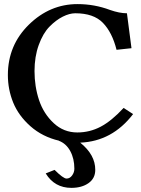

<svg xmlns="http://www.w3.org/2000/svg" viewBox="-20 -678 684 929"><path d="M201.2 161.1 244.1 144Q286.1 186 302 186Q317.9 186 328.9 170.9Q339.8 155.8 339.8 138.2Q339.8 89.4 319.8 52.7Q299.8 16.1 264.2 2.9H266.1Q185.1 -16.1 127.4 -67.1Q69.8 -118.2 43.9 -181.6Q18.1 -245.1 18.1 -314.9Q18.1 -459 119.6 -558.6Q221.2 -658.2 355 -658.2Q437 -658.2 512.2 -629.9Q558.1 -613.8 594.2 -613.8L616.2 -444.8L543.9 -437Q522.9 -521 478 -567.4Q433.1 -613.8 344.2 -613.8Q316.4 -613.8 283.7 -597.4Q251 -581.1 219.5 -549.1Q188 -517.1 167.5 -460.4Q147 -403.8 147 -334Q147 -259.8 168.9 -193.8Q190.9 -127.9 239.5 -82.5Q288.1 -37.1 354 -37.1Q414.1 -37.1 467 -64.9Q520 -92.8 578.1 -155.8L624 -126Q522.9 5.9 368.2 12.2Q441.4 71.3 440.9 144Q440.9 185.1 408.4 208Q376 231 325.2 231Q244.1 231 201.2 161.1Z"/></svg>

Font: Linux Libertine
Style: Bold
Weight: 700
Designer: Philipp H. Poll
Foundry: Philipp H. Poll
Version: Version 5.0.3